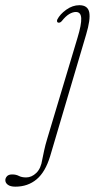

<svg xmlns="http://www.w3.org/2000/svg" viewBox="-154 -467 396 738"><path d="M177 -334 39 132.5Q20.5 194 -13.2 222.2Q-47 250.5 -95 250.5Q-114 250.5 -123.8 243.2Q-133.5 236 -133.5 225.5Q-133.5 217.5 -127.2 210.5Q-121 203.5 -107 203.5Q-92.5 203.5 -81.5 209.2Q-70.5 215 -53.5 215Q-32.5 215 -14.5 197.8Q3.5 180.5 8.5 146Q11.5 131 15.8 111Q20 91 27.5 66.5L144 -322Q159.5 -373 158.2 -397Q157 -421 137.5 -421Q126 -421 112.2 -413Q98.5 -405 83.5 -386Q77 -378.5 70 -380Q63 -381.5 66 -391.5Q76.5 -412.5 100.8 -429.8Q125 -447 151 -447Q183.5 -447 189 -419.8Q194.5 -392.5 177 -334Z"/></svg>

Font: Fraunces 72pt S050 Thin
Style: Italic
Weight: 100
Italic angle: -16°
Version: Version 1.000; ttfautohint (v1.8.3)